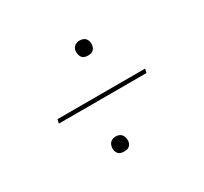

<svg xmlns="http://www.w3.org/2000/svg" viewBox="-105 -722 810 763"><g transform="rotate(-30 300.0 -340.5)"><path d="M333 -507Q325 -507 317.5 -509.5Q310 -512 305.5 -518.5Q301 -525 299.5 -533Q298 -541 299 -549Q300 -555 303 -560.5Q306 -566 311 -569.5Q316 -573 322 -574.5Q328 -576 333 -576Q342 -576 349.5 -573Q357 -570 361.5 -563.5Q366 -557 367.5 -549Q369 -541 367 -533Q366 -527 363 -521.5Q360 -516 355 -512.5Q350 -509 344.5 -508Q339 -507 333 -507ZM97 -331 101 -349H503L499 -331ZM267 -105Q258 -105 250.5 -107.5Q243 -110 238.5 -116.5Q234 -123 232.5 -131Q231 -139 233 -147Q234 -153 237 -158.5Q240 -164 245 -167.5Q250 -171 255.5 -172.5Q261 -174 267 -174Q275 -174 282.5 -171Q290 -168 294.5 -161.5Q299 -155 300.5 -147Q302 -139 301 -131Q300 -125 297 -119.5Q294 -114 289 -110.5Q284 -107 278 -106Q272 -105 267 -105Z"/></g></svg>

Font: Iosevka Curly Thin Extended
Style: Italic
Weight: 100
Width: 7
Italic angle: -9°
Monospace: yes
Designer: Belleve Invis
Foundry: Belleve Invis
Version: Version 11.1.0; ttfautohint (v1.8.3)